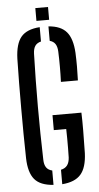

<svg xmlns="http://www.w3.org/2000/svg" viewBox="-61 -943 506 986"><g transform="rotate(-5 192.5 -449.5)"><path d="M174 6.5Q106 2 76.8 -33Q47.5 -68 45.5 -141.5Q44 -203.5 43.5 -268.2Q43 -333 43 -398.5Q43 -464 43.5 -528.8Q44 -593.5 45.5 -654.5Q48 -731.5 77.5 -766.8Q107 -802 174 -806.5V-732.5Q153.5 -727.5 143.8 -713.5Q134 -699.5 133 -673.5Q131 -606.5 130 -537.8Q129 -469 129 -400.2Q129 -331.5 130 -263Q131 -194.5 133 -127Q133.5 -101.5 143.2 -87Q153 -72.5 174 -67.5ZM219 7V-67.5Q240.5 -72 251.5 -86.5Q262.5 -101 264 -127Q264.5 -150 264.8 -175.2Q265 -200.5 264.8 -225.5Q264.5 -250.5 264 -273.5H200V-350.5H349Q350.5 -310.5 350.2 -258Q350 -205.5 348.5 -141.5Q345.5 -67.5 315.2 -32.8Q285 2 219 7ZM258 -517Q259.5 -554.5 259.5 -595.5Q259.5 -636.5 258 -673.5Q257 -698.5 247.5 -712.8Q238 -727 219 -732V-806.5Q282.5 -802 312 -767.2Q341.5 -732.5 345.5 -659Q347 -624.5 347 -588.2Q347 -552 345.5 -517ZM160 -840V-906H225.5V-840Z"/></g></svg>

Font: Big Shoulders Stencil Display Thin SemiBold
Style: Regular
Weight: 600
Version: Version 2.001